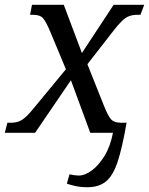

<svg xmlns="http://www.w3.org/2000/svg" viewBox="-40 -556 624 804"><path d="M326 228Q298 228 275.5 223Q253 218 240 213L251 174Q259 176 270.5 177.5Q282 179 291 179Q315 179 343.5 158.5Q372 138 397 98Q422 58 433 0H338L257 -220L107 0H-20L-9 -42H4Q23 -42 37.5 -47Q52 -52 68.5 -67Q85 -82 108 -111L236 -266L171 -422Q153 -465 140.5 -479.5Q128 -494 99 -494H86L94 -536H227L303 -334L436 -536H564L548 -494H535Q516 -494 501 -488.5Q486 -483 470 -467.5Q454 -452 431 -422L326 -287L395 -114Q412 -71 425 -56.5Q438 -42 467 -42H490Q472 63 452.5 121.5Q433 180 403.5 204Q374 228 326 228Z"/></svg>

Font: NotoSerif-Italic
Style: Regular
Weight: 400
Italic angle: -12°
Designer: Monotype Design Team
Foundry: Monotype Imaging Inc.
Version: Version 2.007; ttfautohint (v1.8) -l 8 -r 50 -G 200 -x 14 -D